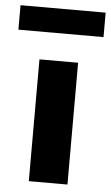

<svg xmlns="http://www.w3.org/2000/svg" viewBox="-80 -746 452 782"><g transform="rotate(5 146.0 -355.5)"><path d="M68 0V-498H226V0ZM-28 -611V-711H320V-611Z"/></g></svg>

Font: Nunito Sans 9pt ExtraBold
Style: Regular
Weight: 800
Version: Version 3.101;gftools[0.9.27]